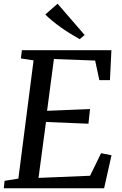

<svg xmlns="http://www.w3.org/2000/svg" viewBox="-22 -1013 658 1033"><path d="M-1.6 0 2.7 -40.2 76.8 -52 158.6 -688.1 90.4 -698.7 95.7 -743H577.4L569.5 -581.8H512.5L489.9 -687.2L268.1 -695.4L231.3 -416.8L462.3 -426.3L453.9 -347.4L225.4 -356.7L185.2 -55.9L462.6 -67.4L521.8 -188.7L578 -177.5L538.1 0ZM406.8 -802.2Q383.3 -815.2 357.5 -831.2Q331.8 -847.2 306.6 -864.9Q281.5 -882.6 259.7 -900.6Q237.8 -918.6 221.6 -934.9L287.8 -993L433.3 -824.8Z"/></svg>

Font: Merriweather 7pt Light
Style: Italic
Weight: 300
Italic angle: -7.8°
Designer: Eben Sorkin
Foundry: Eben Sorkin
Version: Version 2.200;gftools[0.9.31]